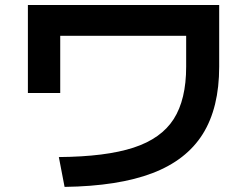

<svg xmlns="http://www.w3.org/2000/svg" viewBox="-20 -720 978 760"><path d="M716.9 -455.8V-578.2H218.4V-351.9H90.4V-700.1H847.6V-455.8Q847.6 -293.6 782.8 -189.8Q717.9 -86 583.2 -34.6Q448.5 16.8 235.6 19.8L212.9 -98.3Q399 -99.8 508.5 -135.6Q618 -171.3 667.5 -248.6Q716.9 -325.9 716.9 -455.8Z"/></svg>

Font: Pretendard JP Variable
Style: Regular
Weight: 400
Designer: Base glyphs from Inter by Rasmus Andersson; Hangul glyphs from Noto Sans CJK(Source Han Sans) by Jang Soo-young and Kang
Foundry: Kil Hyung-jin
Version: Version 1.307;Glyphs 3.2 (3192)